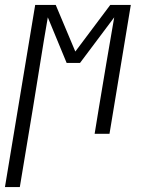

<svg xmlns="http://www.w3.org/2000/svg" viewBox="-55 -540 575 775"><path d="M-35 215 87 -520H170L249 -332L390 -520H473L387 0H327L344 -104Q359 -195 374.5 -286.5Q390 -378 406 -470L268 -286H214L138 -470Q122 -378 107.5 -286.5Q93 -195 78 -104L25 215Z"/></svg>

Font: Iosevka Term Curly Lt Obl
Style: Regular
Weight: 300
Italic angle: -9°
Designer: Belleve Invis
Foundry: Belleve Invis
Version: Version 32.3.0